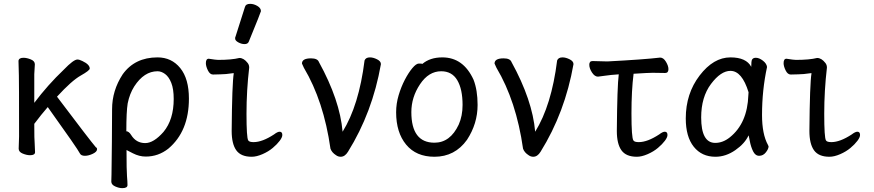

<svg xmlns="http://www.w3.org/2000/svg" viewBox="-20 -790 4540 997"><path d="M421 19Q401 19 395 7Q384 -16 228 -234Q194 -195 158 -147Q158 -60 160 -47Q162 -17 162 0Q162 16 136 16Q119 16 98 7.5Q77 -1 77 -18L79 -81Q79 -378 78 -398Q76 -454 76 -474Q78 -490 102 -490Q119 -490 140 -481.5Q161 -473 161 -456Q161 -446 158 -405V-256Q228 -349 311 -428Q362 -481 382 -481Q392 -481 408 -473Q446 -455 446 -434Q446 -424 399 -397.5Q352 -371 276 -288Q448 -60 478 -25Q484 -23 484 -15Q484 -2 462 8.5Q440 19 421 19Z M615 187Q598 187 578 178Q558 169 558 153Q558 141 559 115Q560 89 561 -53.5Q562 -196 562 -223Q562 -320 617 -404Q680 -492 798 -492Q871 -492 916 -436.5Q961 -381 961 -278Q961 -108 854 -18Q802 23 737 23Q703 23 670 6L637 -11Q637 96 639.5 125Q642 154 642 171Q642 187 615 187ZM734 -47Q778 -47 829 -105Q882 -169 882 -276Q882 -328 869.5 -359.5Q857 -391 837.5 -405.5Q818 -420 798 -420Q728 -420 677 -341Q653 -303 643 -253Q636 -210 636 -109H633Q649 -109 661 -89Q687 -47 734 -47Z M1287 24Q1231 24 1207 -9.5Q1183 -43 1183 -110Q1185 -357 1194 -410H1190Q1150 -404 1124.5 -404Q1099 -404 1086 -403Q1070 -403 1059.5 -424.5Q1049 -446 1049 -462Q1049 -485 1064 -485Q1102 -479 1113 -479Q1183 -479 1223 -489Q1246 -489 1266 -463Q1274 -453 1274 -439Q1260 -320 1260 -199Q1260 -75 1269 -61Q1274 -52 1297 -52Q1342 -52 1403 -92Q1421 -106 1432 -106Q1446 -106 1446 -89Q1446 -77 1432.5 -59Q1419 -41 1396.5 -22Q1374 -3 1343 10.5Q1312 24 1287 24ZM1250 -561Q1234 -561 1217.5 -570Q1201 -579 1201 -590Q1201 -598 1203 -600L1252 -754Q1256 -770 1279 -770Q1298 -770 1316.5 -759Q1335 -748 1335 -732Q1335 -728 1272 -574Q1267 -561 1250 -561Z M1749 24Q1736 24 1725 16Q1703 2 1696 -18Q1661 -265 1558 -438L1548 -460Q1548 -487 1595 -487Q1629 -487 1636 -468Q1745 -270 1759 -106Q1844 -243 1873 -476Q1879 -492 1901 -492Q1918 -492 1938 -482Q1958 -472 1958 -457Q1914 -206 1787 -2Q1771 24 1749 24Z M2236 24Q2141 24 2089 -39Q2037 -102 2037 -207Q2037 -252 2050 -295.5Q2063 -339 2082 -375.5Q2101 -412 2121 -436Q2141 -460 2155 -460Q2172 -460 2173 -458Q2213 -492 2277 -492Q2386 -492 2439 -376Q2460 -322 2460 -245Q2460 -148 2405 -64Q2342 24 2236 24ZM2236 -49Q2318 -49 2362 -143Q2382 -188 2382 -245Q2382 -327 2354.5 -373.5Q2327 -420 2271 -420Q2206 -420 2161 -352.5Q2116 -285 2116 -208Q2116 -49 2236 -49Z M2749 24Q2736 24 2725 16Q2703 2 2696 -18Q2661 -265 2558 -438L2548 -460Q2548 -487 2595 -487Q2629 -487 2636 -468Q2745 -270 2759 -106Q2844 -243 2873 -476Q2879 -492 2901 -492Q2918 -492 2938 -482Q2958 -472 2958 -457Q2914 -206 2787 -2Q2771 24 2749 24Z M3287 24Q3231 24 3207 -9.5Q3183 -43 3183 -110Q3185 -343 3193 -404Q3149 -401 3123 -397Q3097 -393 3085 -392Q3068 -392 3054 -413.5Q3040 -435 3040 -454Q3040 -473 3057 -473L3134 -471Q3324 -481 3408 -491Q3425 -491 3438 -469.5Q3451 -448 3451 -431Q3451 -411 3434 -411L3369 -412Q3348 -412 3270 -407Q3259 -320 3259 -201Q3259 -75 3269 -61Q3274 -52 3297 -52Q3342 -52 3403 -92Q3421 -106 3432 -106Q3446 -106 3446 -89Q3446 -77 3432.5 -59Q3419 -41 3396.5 -22Q3374 -3 3343 10.5Q3312 24 3287 24Z M3695 24Q3624 24 3582.5 -28Q3541 -80 3541 -175Q3541 -304 3613 -398Q3685 -492 3773 -492Q3855 -492 3881 -443Q3881 -445 3882 -467.5Q3883 -490 3905 -490Q3922 -490 3941.5 -475Q3961 -460 3963 -442Q3937 -322 3937 -193Q3937 -93 3968 -37L3971 -30Q3971 -17 3957 1Q3943 19 3922 19Q3902 19 3890.5 -4.5Q3879 -28 3873.5 -57.5Q3868 -87 3867 -87Q3848 -45 3798.5 -10.5Q3749 24 3695 24ZM3694 -48Q3734 -48 3770 -77Q3861 -150 3866 -296Q3866 -304 3867 -311Q3833 -422 3773 -422Q3723 -422 3672 -354Q3621 -286 3621 -180Q3621 -48 3694 -48Z M4287 24Q4231 24 4207 -9.5Q4183 -43 4183 -110Q4185 -357 4194 -410H4190Q4150 -404 4124.5 -404Q4099 -404 4086 -403Q4070 -403 4059.5 -424.5Q4049 -446 4049 -462Q4049 -485 4064 -485Q4102 -479 4113 -479Q4183 -479 4223 -489Q4246 -489 4266 -463Q4274 -453 4274 -439Q4260 -320 4260 -199Q4260 -75 4269 -61Q4274 -52 4297 -52Q4342 -52 4403 -92Q4421 -106 4432 -106Q4446 -106 4446 -89Q4446 -77 4432.5 -59Q4419 -41 4396.5 -22Q4374 -3 4343 10.5Q4312 24 4287 24Z"/></svg>

Font: LXGW WenKai Mono Medium
Style: Regular
Weight: 500
Monospace: yes
Designer: LXGW / Fontworks Inc.
Foundry: LXGW / Fontworks Inc.
Version: Version 1.520; June 14, 2025